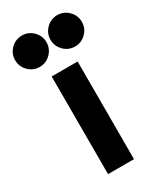

<svg xmlns="http://www.w3.org/2000/svg" viewBox="-234 -800 723 865"><g transform="rotate(-30 127.5 -367.5)"><path d="M60 0V-508H195V0ZM220 -572Q186 -572 162 -596Q138 -620 138 -654Q138 -687 162 -711Q186 -735 220 -735Q253 -735 277 -711Q301 -687 301 -654Q301 -620 277 -596Q253 -572 220 -572ZM36 -572Q2 -572 -22 -596Q-46 -620 -46 -654Q-46 -687 -22 -711Q2 -735 36 -735Q69 -735 93 -711Q117 -687 117 -654Q117 -620 93 -596Q69 -572 36 -572Z"/></g></svg>

Font: Fustat ExtraBold
Style: Regular
Weight: 800
Designer: Mohamed Gaber, Khaled Hosny, Laura Garcia Mut
Foundry: Kief Type Foundry, Alif Type Foundry, Hard Type Foundry
Version: Version 1.007